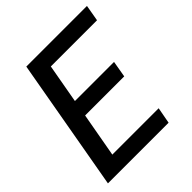

<svg xmlns="http://www.w3.org/2000/svg" viewBox="-192 -829 958 958"><g transform="rotate(-45 287.5 -350.0)"><path d="M21 0H449L465 -86H138L180 -320H456L471 -407H195L232 -614H558L573 -700H145Z"/></g></svg>

Font: Uncut Sans Medium
Style: Italic
Weight: 500
Italic angle: -10°
Designer: Kasper Nordkvist
Foundry: Uncut Type
Version: Version 1.111;FEAKit 1.0